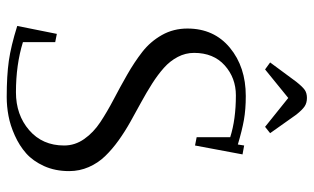

<svg xmlns="http://www.w3.org/2000/svg" viewBox="-203 -733 944 578"><g transform="rotate(90 269.0 -444.0)"><path d="M58.1 -23.9 82 -143.1 106.9 -138.2V-41Q174.8 -20 257.8 -20Q325.7 -20 371.8 -59.8Q418 -99.6 418 -165Q418 -197.8 398.4 -225.6Q378.9 -253.4 347.9 -273.9Q316.9 -294.4 279.5 -314Q242.2 -333.5 204.6 -355Q167 -376.5 136 -400.6Q105 -424.8 85.4 -459.5Q65.9 -494.1 65.9 -536.1Q65.9 -616.2 123.8 -664.1Q181.6 -711.9 269 -711.9Q309.6 -711.9 341.1 -706.3Q372.6 -700.7 415 -688L418 -707L444.8 -702.1L418 -559.1L393.1 -564V-665Q339.8 -682.1 267.1 -682.1Q214.4 -682.1 176.8 -648.4Q139.2 -614.7 139.2 -556.2Q139.2 -530.3 151.4 -507.1Q163.6 -483.9 184.1 -465.6Q204.6 -447.3 231.4 -430.2Q258.3 -413.1 287.8 -397Q317.4 -380.9 346.7 -364.5Q376 -348.1 402.8 -328.9Q429.7 -309.6 450.2 -288.3Q470.7 -267.1 482.9 -239.3Q495.1 -211.4 495.1 -180.2Q495.1 -138.2 480 -104.7Q464.8 -71.3 441.7 -50.8Q418.5 -30.3 387.9 -16.6Q357.4 -2.9 328.9 2.4Q300.3 7.8 272 7.8Q208.5 7.8 163.6 1.5Q118.7 -4.9 58.1 -23.9ZM168 -785.2 226.1 -863.8Q241.2 -882.8 250.7 -889.4Q260.3 -896 274.9 -896Q289.6 -896 300 -889.2Q310.5 -882.3 325.2 -863.8L380.9 -785.2L361.8 -770L274.9 -839.8L189 -770Z"/></g></svg>

Font: Dehuti Alt
Style: Book
Weight: 400
Version: Version 1.2